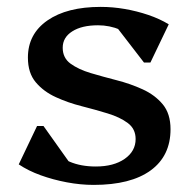

<svg xmlns="http://www.w3.org/2000/svg" viewBox="-20 -516 550 549"><path d="M247.9 12.7Q210.3 12.7 171 5.3Q131.7 -2.1 96.3 -14.9Q60.9 -27.7 33.6 -46L86 -155.8H104.3L201.8 -18.7H128.3L123.4 -96.5Q147.2 -67.4 179.3 -53.6Q211.3 -39.9 253.9 -39.9Q305 -39.9 336.4 -61.7Q367.8 -83.6 367.8 -118.4Q367.8 -147.5 345.4 -164.2Q322.9 -181 288 -191.6Q253.1 -202.3 213.8 -212.3Q174.5 -222.2 139.6 -238.2Q104.7 -254.1 82.3 -280.7Q59.8 -307.2 59.8 -351.4Q59.8 -418.8 115.7 -457.6Q171.6 -496.3 267.8 -496.3Q302.4 -496.3 337 -490.3Q371.5 -484.3 404 -473.3Q436.5 -462.3 462.5 -446.5L410.1 -337.2H391.7L286.9 -473.1H367.8L372.7 -395.3Q354.6 -418 323.9 -430.9Q293.3 -443.7 260.4 -443.7Q213.8 -443.7 186.6 -426.3Q159.3 -409 159.3 -379.5Q159.3 -350.4 181.7 -334Q204.2 -317.6 239.2 -307.1Q274.2 -296.7 313.5 -286.6Q352.8 -276.6 387.8 -260.6Q422.8 -244.7 445.2 -217.9Q467.6 -191.1 467.6 -146.5Q467.6 -70 410.6 -28.6Q353.7 12.7 247.9 12.7Z"/></svg>

Font: Platypi Light
Style: Regular
Weight: 300
Designer: David Sargent
Foundry: Bolt Cutter Type
Version: Version 1.200